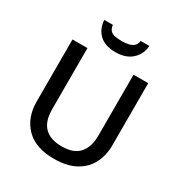

<svg xmlns="http://www.w3.org/2000/svg" viewBox="-212 -1074 1162 1234"><g transform="rotate(30 369.5 -457.5)"><path d="M650 -252Q650 -178 619.5 -118.5Q589 -59 526 -24.5Q463 10 366 10Q230 10 159 -62.5Q88 -135 88 -254V-714H199V-260Q199 -172 242 -128Q285 -84 371 -84Q460 -84 500.5 -131.5Q541 -179 541 -261V-714H650ZM537 -925Q532 -861 487.5 -821Q443 -781 367 -781Q289 -781 247.5 -820.5Q206 -860 202 -925H266Q269 -898 282 -884.5Q295 -871 317.5 -867Q340 -863 369 -863Q394 -863 416.5 -868Q439 -873 454 -886Q469 -899 472 -925Z"/></g></svg>

Font: Noto Sans Nag Mundari Medium
Style: Regular
Weight: 500
Version: Version 1.000